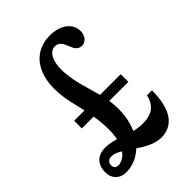

<svg xmlns="http://www.w3.org/2000/svg" viewBox="-225 -872 987 987"><g transform="rotate(-45 269.0 -378.0)"><path d="M114 -158C53 -158 25 -118 25 -67.5C25 -22.5 54 9 104.5 9C146.5 9 189.5 -8.5 225 -42C265.5 -15 309 10.5 354.5 10.5C443.5 10.5 493 -58 493 -196H456.5C442.5 -133 404 -108 339.5 -108C317 -108 296.5 -111 277.5 -116C300.5 -167 311 -233.5 299.5 -312.5H438V-368H288C287.5 -370 287 -372.5 286 -374.5L261.5 -461C206.5 -657.5 263.5 -709 298.5 -709C363.5 -709 339.5 -612 400.5 -612C429 -612 449.5 -637 449.5 -671C449.5 -726.5 399 -767 319.5 -767C201.5 -767 108 -665 156 -448.5L175 -368H99.5V-312.5H185.5C197.5 -238.5 196.5 -184.5 188 -145C164.5 -152.5 140.5 -158 114 -158ZM72 -71C72 -91 83 -103.5 106.5 -103.5C123.5 -103.5 142.5 -95 162.5 -83C141.5 -53.5 114.5 -45 98 -45C81.5 -45 72 -54.5 72 -71Z"/></g></svg>

Font: Libre Caslon Condensed SemiBold
Style: Regular
Weight: 600
Designer: Pablo Impallari, Rodrigo Fuenzalida, Katja Schimmel, Ertekin Erdin
Foundry: Pablo Impallari, Rodrigo Fuenzalida
Version: Version 2.000;gftools[0.9.33]